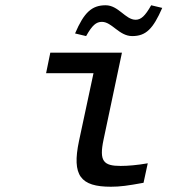

<svg xmlns="http://www.w3.org/2000/svg" viewBox="-20 -700 640 729"><path d="M438 -70C373 -70 356 -88 373 -169L443 -500H171L155 -422H335L280 -165C252 -33 286 9 401 9C436 9 465 5 525 -6L541 -80C501 -73 466 -70 438 -70ZM265 -573 307 -563C330 -604 345 -617 367 -617C405 -617 432 -563 482 -563C534 -563 561 -590 596 -670L554 -680C531 -639 515 -625 495 -625C456 -625 430 -680 381 -680C329 -680 299 -653 265 -573Z"/></svg>

Font: LT Wave Mono
Style: Italic
Weight: 400
Designer: Daniel Lyons
Version: Version 2.5 (Glyphs App)